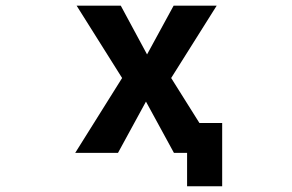

<svg xmlns="http://www.w3.org/2000/svg" viewBox="-20 -524 1040 684"><path d="M503.9 -330.1 598.6 -503.9H752L589.8 -246.1L690.4 -85.9H771.5V139.6H646.5V20.5H599.6L500 -162.1L400.4 20.5H248L415 -246.1L252.9 -503.9H410.2Z"/></svg>

Font: Gen Shin Gothic Monospace Bold
Style: Bold
Weight: 700
Designer: [Source Han Sans]
Ryoko NISHIZUKA  (kana & ideographs); Paul D. Hunt (Latin, Greek & Cyrillic); Wenlong ZHANG  (bopomofo
Version: Version 1.002.20150607